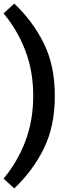

<svg xmlns="http://www.w3.org/2000/svg" viewBox="-65 -805 395 1075"><path d="M-45 195Q34 100 77.5 -15.5Q121 -131 121 -268Q121 -405 77.5 -520Q34 -635 -45 -730L15 -785Q120 -685 181 -561Q242 -437 242 -268Q242 -99 181 25.5Q120 150 15 250Z"/></svg>

Font: Radio Canada SemiBold
Style: Regular
Weight: 600
Designer: Charles Daoud, Etienne Aubert Bonn, Alexandre Saumier Demers, Jacques Le Bailly
Foundry: Radio-Canada
Version: Version 2.104; ttfautohint (v1.8.4.7-5d5b);gftools[0.9.28.de